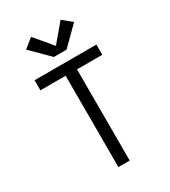

<svg xmlns="http://www.w3.org/2000/svg" viewBox="-233 -1094 1065 1205"><g transform="rotate(-30 300.0 -491.0)"><path d="M259 0V-662H76V-735H524V-661H341V0ZM346 -801H254L126 -928L193 -982L300 -855L407 -982L474 -928Z"/></g></svg>

Font: Zed Mono Extended
Style: Regular
Weight: 400
Width: 7
Monospace: yes
Designer: Belleve Invis
Foundry: Belleve Invis
Version: Version 1.0.0; ttfautohint (v1.8.4)